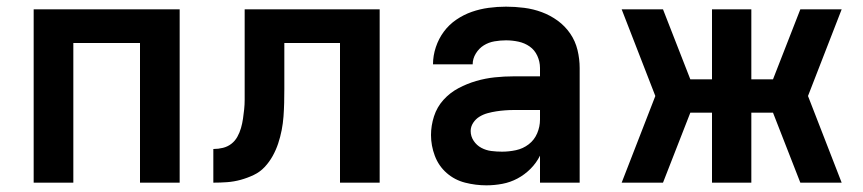

<svg xmlns="http://www.w3.org/2000/svg" viewBox="-20 -548 2590 576"><path d="M81 0V-520H519V0H400V-419H200V0Z M620 0V-101Q635 -101 649 -104.5Q663 -108 674 -116.5Q685 -125 692 -137.5Q699 -150 703 -164Q707 -178 709 -192Q711 -206 712.5 -220Q714 -234 714 -248.5Q714 -263 714 -277V-520H1119V0H1000V-419H833V-281Q833 -260 832.5 -239.5Q832 -219 830.5 -198.5Q829 -178 825 -157.5Q821 -137 814.5 -117.5Q808 -98 798 -80Q788 -62 774 -47Q760 -32 741 -23Q722 -14 702 -8.5Q682 -3 661.5 -1.5Q641 0 620 0Z M1439 8Q1407 8 1375.5 0Q1344 -8 1320 -29Q1296 -50 1284.5 -80.5Q1273 -111 1273 -143Q1273 -171 1282 -199Q1291 -227 1310.5 -248.5Q1330 -270 1355.5 -283.5Q1381 -297 1408.5 -305Q1436 -313 1464.5 -316Q1493 -319 1522 -319H1600V-344Q1600 -363 1592 -380.5Q1584 -398 1569 -408.5Q1554 -419 1535.5 -423Q1517 -427 1498 -427Q1481 -427 1463.5 -424Q1446 -421 1431.5 -412Q1417 -403 1407.5 -387.5Q1398 -372 1398 -355H1279Q1279 -381 1287.5 -406.5Q1296 -432 1311.5 -453Q1327 -474 1349 -489Q1371 -504 1395.5 -512.5Q1420 -521 1446 -524.5Q1472 -528 1498 -528Q1525 -528 1552.5 -524.5Q1580 -521 1605.5 -511.5Q1631 -502 1653 -486Q1675 -470 1690.5 -447.5Q1706 -425 1712.5 -398Q1719 -371 1719 -344V0H1600V-81Q1589 -59 1571.5 -41.5Q1554 -24 1532.5 -12.5Q1511 -1 1487 3.5Q1463 8 1439 8ZM1486 -93Q1507 -93 1528 -97.5Q1549 -102 1566 -115Q1583 -128 1591.5 -148Q1600 -168 1600 -189V-218H1522Q1509 -218 1495.5 -217Q1482 -216 1469 -214Q1456 -212 1443 -208.5Q1430 -205 1418.5 -198Q1407 -191 1399.5 -179.5Q1392 -168 1392 -155Q1392 -139 1401 -125.5Q1410 -112 1424 -104.5Q1438 -97 1454 -95Q1470 -93 1486 -93Z M1845 0 1946 -260 1845 -520H1969L2051 -310H2116V-520H2234V-310H2299L2381 -520H2505L2404 -260L2505 0H2381L2299 -210H2234V0H2116V-210H2051L1969 0Z"/></svg>

Font: Iosevka Aile
Style: Bold
Weight: 700
Designer: Belleve Invis
Foundry: Belleve Invis
Version: Version 28.0.1; ttfautohint (v1.8.4)